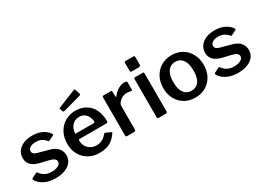

<svg xmlns="http://www.w3.org/2000/svg" viewBox="-24 -1453 2945 2164"><g transform="rotate(-30 1449.0 -371.0)"><path d="M387 -399Q368 -424 337 -441Q306 -458 261 -458Q218 -458 189 -441Q160 -424 160 -393Q160 -378 172 -364Q184 -350 225 -339L344 -307Q422 -288 455.5 -247.5Q489 -207 489 -156Q489 -104 459.5 -67Q430 -30 377.5 -10Q325 10 258 10Q172 10 111 -21.5Q50 -53 25 -100Q22 -106 22 -111.5Q22 -117 27 -121L86 -151Q94 -156 99 -155Q104 -154 107 -150Q122 -129 141.5 -112Q161 -95 189.5 -85Q218 -75 259 -76Q290 -76 315.5 -84Q341 -92 356 -106.5Q371 -121 371 -142Q371 -162 354 -177Q337 -192 293 -203L191 -227Q115 -245 79.5 -281Q44 -317 44 -371Q44 -421 70.5 -459Q97 -497 146 -518.5Q195 -540 262 -540Q336 -540 390 -513Q444 -486 469 -446Q473 -441 474.5 -435Q476 -429 469 -425L407 -394Q401 -391 396 -392.5Q391 -394 387 -399Z M695 -224Q695 -183 714 -150.5Q733 -118 766.5 -99.5Q800 -81 840 -81Q881 -81 914.5 -98Q948 -115 978 -153Q982 -158 985 -158.5Q988 -159 995 -155L1056 -128Q1069 -122 1059 -110Q1029 -66 994.5 -39.5Q960 -13 918.5 -1.5Q877 10 825 10Q749 10 689 -24Q629 -58 594.5 -118.5Q560 -179 560 -258Q560 -345 595.5 -408Q631 -471 691 -505.5Q751 -540 823 -540Q899 -540 955.5 -507Q1012 -474 1044 -412.5Q1076 -351 1076 -263Q1076 -253 1074.5 -247Q1073 -241 1060 -240H706Q700 -240 697.5 -236Q695 -232 695 -224ZM932 -314Q942 -314 945.5 -316.5Q949 -319 949 -328Q949 -359 935 -389Q921 -419 894 -438.5Q867 -458 828 -458Q788 -458 758 -438.5Q728 -419 712.5 -386.5Q697 -354 697 -314ZM944 -743 963 -685Q969 -668 949 -662L719 -598Q710 -596 705.5 -598Q701 -600 698 -608L687 -638Q683 -652 693 -656L928 -751Q939 -755 944 -743Z M1189 0Q1179 0 1175 -4.5Q1171 -9 1171 -18V-513Q1171 -530 1185 -530H1282Q1296 -530 1296 -515V-454Q1296 -448 1300 -446.5Q1304 -445 1309 -451Q1331 -480 1356.5 -499.5Q1382 -519 1408.5 -529.5Q1435 -540 1460 -540Q1496 -540 1496 -524V-428Q1496 -414 1483 -416Q1468 -420 1451.5 -421.5Q1435 -423 1421 -423Q1402 -423 1380.5 -415Q1359 -407 1341 -392.5Q1323 -378 1312 -361Q1301 -344 1301 -326V-20Q1301 0 1278 0H1189Z M1712 -22Q1712 -10 1706.5 -5Q1701 0 1688 0H1601Q1590 0 1586 -4.5Q1582 -9 1582 -18V-513Q1582 -530 1597 -530H1698Q1712 -530 1712 -514ZM1714 -628Q1714 -605 1690 -605H1599Q1588 -605 1584 -610Q1580 -615 1580 -625V-723Q1580 -742 1596 -742H1699Q1714 -742 1714 -725Z M2074 10Q1996 10 1937 -25Q1878 -60 1844.5 -121.5Q1811 -183 1811 -262Q1811 -345 1845.5 -407.5Q1880 -470 1939.5 -505Q1999 -540 2075 -540Q2154 -540 2213 -504.5Q2272 -469 2305 -406.5Q2338 -344 2338 -263Q2338 -183 2304.5 -121.5Q2271 -60 2212 -25Q2153 10 2074 10ZM2075 -79Q2118 -79 2147 -100.5Q2176 -122 2191 -163.5Q2206 -205 2206 -265Q2206 -326 2190.5 -368Q2175 -410 2146 -432Q2117 -454 2075 -454Q2034 -454 2004 -432Q1974 -410 1958.5 -368Q1943 -326 1943 -265Q1943 -205 1958.5 -163.5Q1974 -122 2004 -100.5Q2034 -79 2075 -79Z M2761 -399Q2742 -424 2711 -441Q2680 -458 2635 -458Q2592 -458 2563 -441Q2534 -424 2534 -393Q2534 -378 2546 -364Q2558 -350 2599 -339L2718 -307Q2796 -288 2829.5 -247.5Q2863 -207 2863 -156Q2863 -104 2833.5 -67Q2804 -30 2751.5 -10Q2699 10 2632 10Q2546 10 2485 -21.5Q2424 -53 2399 -100Q2396 -106 2396 -111.5Q2396 -117 2401 -121L2460 -151Q2468 -156 2473 -155Q2478 -154 2481 -150Q2496 -129 2515.5 -112Q2535 -95 2563.5 -85Q2592 -75 2633 -76Q2664 -76 2689.5 -84Q2715 -92 2730 -106.5Q2745 -121 2745 -142Q2745 -162 2728 -177Q2711 -192 2667 -203L2565 -227Q2489 -245 2453.5 -281Q2418 -317 2418 -371Q2418 -421 2444.5 -459Q2471 -497 2520 -518.5Q2569 -540 2636 -540Q2710 -540 2764 -513Q2818 -486 2843 -446Q2847 -441 2848.5 -435Q2850 -429 2843 -425L2781 -394Q2775 -391 2770 -392.5Q2765 -394 2761 -399Z"/></g></svg>

Font: Libre Franklin SemiBold
Style: Regular
Weight: 600
Designer: Pablo Impallari, Rodrigo Fuenzalida, Nhung Nguyen
Foundry: Impallari Type
Version: Version 3.000